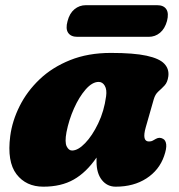

<svg xmlns="http://www.w3.org/2000/svg" viewBox="-20 -688 674 722"><path d="M528 -209Q513 -156 540 -156Q549 -156 554 -159Q559 -162 566.5 -166Q580 -173.5 593 -166Q603 -161 605 -145.2Q607 -129.5 597 -101Q578.5 -48 530.5 -17Q482.5 14 415 14Q383 14 363 -11.2Q343 -36.5 343 -80Q343 -88 343 -95.5Q304.5 -39.5 257.2 -12.8Q210 14 143 14Q78 14 42 -33Q6 -80 18.5 -176.5Q26 -233.5 53.8 -289Q81.5 -344.5 129 -389.8Q176.5 -435 243.8 -462Q311 -489 397 -489Q483 -489 531.2 -478.5Q579.5 -468 598 -448.2Q616.5 -428.5 613 -401Q610 -378.5 598.8 -366.5Q587.5 -354.5 575.5 -344Q563.5 -333.5 558 -314ZM230 -191Q223 -153 230.8 -137.5Q238.5 -122 251 -122Q273.5 -122 300.2 -149.8Q327 -177.5 349.2 -223.8Q371.5 -270 379 -326Q382.5 -351 374 -365.5Q365.5 -380 351 -380Q327 -380 302.2 -351.8Q277.5 -323.5 258.2 -280.2Q239 -237 230 -191ZM234 -608.5Q241.5 -638 260 -653.2Q278.5 -668.5 303 -668.5H571Q595.5 -668.5 605.5 -653.2Q615.5 -638 608 -609Q600 -580 581.8 -564.8Q563.5 -549.5 539 -549.5H271Q246.5 -549.5 236.2 -564.8Q226 -580 234 -608.5Z"/></svg>

Font: Fraunces 9pt S100 Black
Style: Italic
Weight: 900
Italic angle: -16°
Version: Version 1.000; ttfautohint (v1.8.3)